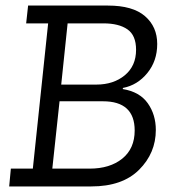

<svg xmlns="http://www.w3.org/2000/svg" viewBox="-20 -670 628 690"><path d="M368 -650Q457 -650 501 -612Q545 -574 545 -512Q545 -451 509.5 -407.5Q474 -364 422 -354L421 -350Q482 -340 511 -299Q540 -258 540 -203Q540 -120 480 -60Q420 0 308 0H13L19 -64H98L153 -586H74L81 -650ZM326 -366Q388 -366 428.5 -399.5Q469 -433 469 -491Q469 -543 438 -564.5Q407 -586 352 -586H223L200 -366ZM302 -64Q375 -64 419.5 -100Q464 -136 464 -201Q464 -306 350 -306H194L168 -64Z"/></svg>

Font: Zilla Slab Regular
Style: Italic
Weight: 400
Italic angle: -6°
Designer: Typotheque.com
Foundry: Typotheque type foundry
Version: Version 1.1; 2017; ttfautohint (v1.6)